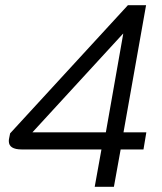

<svg xmlns="http://www.w3.org/2000/svg" viewBox="-20 -720 623 740"><path d="M371 -144H64Q14 -144 14 -176Q14 -182 15 -186L19 -206L473 -700H543L456 -210H544L533 -144H445L419 0H345ZM388 -210 455 -590H454L105 -210Z"/></svg>

Font: Bai Jamjuree
Style: Italic
Weight: 400
Italic angle: -10°
Version: Version 1.000; ttfautohint (v1.6)